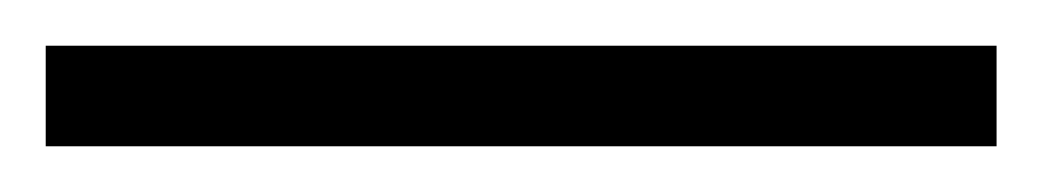

<svg xmlns="http://www.w3.org/2000/svg" viewBox="-22 -23 456 84"><path d="M-2 41H414V-3H-2Z"/></svg>

Font: Noto Sans Kannada UI SemiCondensed Light
Style: Regular
Weight: 300
Width: 4
Designer: Jelle Bosma - Monotype Design Team
Foundry: Monotype Imaging Inc.
Version: Version 2.005